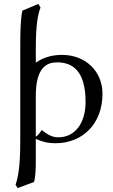

<svg xmlns="http://www.w3.org/2000/svg" viewBox="-20 -718 573 976"><path d="M153 207C161 181 162 137 162 89V-12C193 2 221 10 263 10C398 10 501 -87 501 -241C501 -355 416 -439 295 -439C255 -439 203 -430 162 -399V-471C162 -595 173 -646 186 -680L175 -698L94 -664C84 -622 83 -556 83 -471V2C83 126 72 186 59 221L70 238ZM415 -199C415 -91 360 -20 277 -20C248 -20 225 -31 192 -57C187 -49 172 -27 162 -24V-231C162 -377 219 -401 270 -401C350 -401 415 -357 415 -199Z"/></svg>

Font: Libertinus Serif
Style: Regular
Weight: 400
Designer: Philipp H. Poll
Foundry: Khaled Hosny
Version: Version 6.2